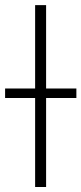

<svg xmlns="http://www.w3.org/2000/svg" viewBox="-56 -748 325 768"><path d="M128.4 -727.5V0H84.5V-727.5ZM-35.6 -356V-394H249.5V-356Z"/></svg>

Font: Inter 18pt ExtraLight
Style: Regular
Weight: 250
Designer: Rasmus Andersson
Foundry: rsms
Version: Version 4.001;git-66647c0bb